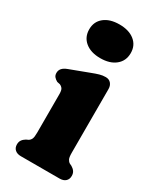

<svg xmlns="http://www.w3.org/2000/svg" viewBox="-185 -785 707 848"><g transform="rotate(30 168.5 -361.0)"><path d="M262.1 -450.2V-125.8Q262.1 -102.9 266.6 -93.8Q271.2 -84.7 279.1 -79.8L289.7 -74.8Q301.1 -68 307.3 -59Q313.5 -50 313.5 -36.8Q313.5 -19.6 302.6 -9.8Q291.8 0 272.5 0H74.9Q56.1 0 45 -9.8Q33.9 -19.6 33.9 -36.8Q33.9 -50 40.1 -59Q46.3 -68 57.7 -74.8L68.5 -79.8Q76.8 -84.7 81.2 -93.8Q85.5 -102.9 85.5 -125.8V-321.4Q85.5 -341.8 80.1 -349.6Q74.6 -357.4 65.3 -361.4L50.3 -364.6Q40 -370.2 33.6 -377.7Q27.1 -385.2 27.1 -397.4Q27.1 -411.2 35.6 -420.8Q44 -430.4 62.3 -437.2L158.1 -473.2Q180 -481.7 194.9 -485.9Q209.8 -490.2 225.5 -490.2Q242.5 -490.2 252.3 -479Q262.1 -467.8 262.1 -450.2ZM161.9 -550.2Q113.5 -550.2 84.9 -573.7Q56.3 -597.1 56.3 -636.8Q56.3 -676 84.9 -699Q113.5 -722 161.9 -722Q210.6 -722 239.2 -699Q267.9 -676 267.9 -636.8Q267.9 -597.1 239.2 -573.7Q210.6 -550.2 161.9 -550.2Z"/></g></svg>

Font: Fraunces SuperSoft 9pt
Style: Regular
Weight: 900
Version: Version 1.000;[b76b70a41]